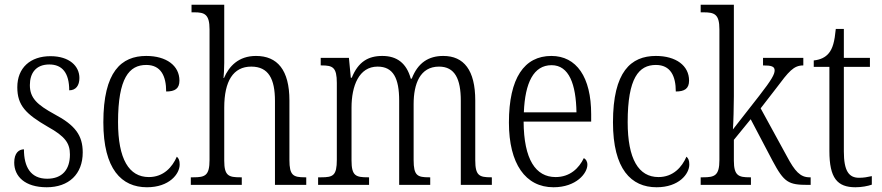

<svg xmlns="http://www.w3.org/2000/svg" viewBox="-20 -780 3719 810"><path d="M177 10C270 10 329 -45 329 -137C329 -209 297 -252 210 -298C137 -338 106 -366 106 -421C106 -471 131 -508 188 -508C243 -508 272 -472 272 -399C300 -399 315 -419 315 -451C315 -501 273 -543 193 -543C108 -543 53 -494 53 -412C53 -335 89 -299 182 -245C256 -204 275 -175 275 -128C275 -64 242 -26 179 -26C109 -26 81 -76 81 -150C60 -150 40 -135 40 -94C40 -36 85 10 177 10Z M600 10C694 10 738 -46 738 -86C738 -103 734 -112 726 -119C707 -75 670 -33 608 -33C524 -33 478 -109 478 -265C478 -451 525 -506 597 -506C659 -506 681 -459 681 -394C718 -394 737 -406 737 -440C737 -503 682 -544 597 -544C492 -544 416 -478 416 -264C416 -66 493 10 600 10Z M785 0H1000V-32H994C945 -32 926 -38 926 -102V-326C926 -438 964 -499 1040 -499C1113 -499 1140 -447 1140 -354V0H1272V-32H1266C1217 -32 1201 -40 1201 -105V-356C1201 -485 1150 -544 1060 -544C986 -544 946 -500 925 -451H923C924 -461 926 -490 926 -514V-760H788V-728H800C843 -728 864 -720 864 -656V-105C864 -39 845 -32 796 -32H785Z M1322 0H1537V-32H1532C1481 -32 1463 -38 1463 -103V-326C1463 -417 1494 -499 1573 -499C1639 -499 1664 -450 1664 -355V0H1795V-32H1790C1741 -32 1725 -39 1725 -105V-341C1725 -426 1752 -499 1832 -499C1899 -499 1924 -447 1924 -355V0H2055V-32H2052C2002 -32 1985 -39 1985 -104V-356C1985 -484 1937 -544 1850 -544C1789 -544 1743 -516 1717 -448H1713C1695 -514 1654 -544 1593 -544C1533 -544 1491 -519 1464 -452H1460L1452 -536H1333V-504H1337C1384 -504 1401 -496 1401 -430V-106C1401 -39 1385 -32 1335 -32H1322Z M2315 10C2411 10 2458 -49 2458 -85C2458 -100 2451 -109 2443 -113C2423 -71 2385 -33 2324 -33C2240 -33 2190 -107 2189 -267H2474V-298C2474 -455 2412 -544 2306 -544C2192 -544 2127 -451 2127 -263C2127 -89 2197 10 2315 10ZM2412 -306H2190C2195 -431 2231 -505 2307 -505C2381 -505 2410 -424 2412 -306Z M2750 10C2844 10 2888 -46 2888 -86C2888 -103 2884 -112 2876 -119C2857 -75 2820 -33 2758 -33C2674 -33 2628 -109 2628 -265C2628 -451 2675 -506 2747 -506C2809 -506 2831 -459 2831 -394C2868 -394 2887 -406 2887 -440C2887 -503 2832 -544 2747 -544C2642 -544 2566 -478 2566 -264C2566 -66 2643 10 2750 10Z M2936 0H3148V-32H3143C3097 -32 3076 -38 3076 -102V-190L3147 -277L3239 -102C3288 -10 3306 0 3389 0H3400V-32H3395C3356 -32 3333 -58 3300 -120L3189 -323L3254 -407C3308 -479 3328 -504 3369 -504V-536H3199V-504C3234 -504 3248 -500 3248 -483C3248 -467 3236 -444 3183 -376L3072 -234C3074 -258 3076 -336 3076 -374V-760H2936V-728H2947C2994 -728 3015 -721 3015 -656V-105C3015 -39 2995 -32 2946 -32H2936Z M3589 10C3615 10 3641 5 3658 -1V-37C3639 -33 3625 -30 3604 -30C3561 -30 3540 -59 3540 -141V-498H3650V-536H3540V-658H3506C3501 -605 3493 -575 3476 -555C3462 -538 3441 -528 3413 -525V-498H3479V-143C3479 -29 3512 10 3589 10Z"/></svg>

Font: Noto Serif Hebrew Condensed Light
Style: Regular
Weight: 300
Width: 3
Designer: Monotype Design Team
Foundry: Monotype Imaging Inc.
Version: Version 2.004